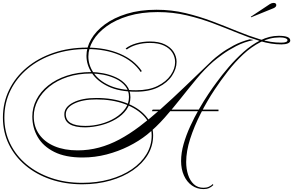

<svg xmlns="http://www.w3.org/2000/svg" viewBox="-70 -1028 2014 1319"><path d="M1328 271Q1283 271 1248 246Q1213 221 1193.5 177.5Q1174 134 1174 78Q1174 22 1191.5 -39Q1209 -100 1237 -161Q1265 -222 1297.5 -278.5Q1330 -335 1361.5 -382Q1393 -429 1417 -461Q1454 -512 1501.5 -567.5Q1549 -623 1604 -672Q1659 -721 1720 -751.5Q1781 -782 1845 -782Q1884 -782 1904 -774Q1924 -766 1924 -749Q1924 -737 1907.5 -730Q1891 -723 1864 -723Q1793 -723 1718.5 -745.5Q1644 -768 1563.5 -801Q1483 -834 1396 -867Q1309 -900 1213.5 -922.5Q1118 -945 1013 -945Q901 -945 812.5 -918.5Q724 -892 662.5 -847.5Q601 -803 569 -749Q537 -695 537 -640Q537 -581 573 -527.5Q609 -474 682 -441Q755 -408 865 -408Q953 -408 1012.5 -437.5Q1072 -467 1102.5 -511.5Q1133 -556 1133 -601Q1133 -636 1114.5 -666Q1096 -696 1057.5 -714.5Q1019 -733 960 -733Q912 -733 870.5 -721Q829 -709 801 -688L793 -695Q823 -718 867 -730.5Q911 -743 960 -743Q1022 -743 1062.5 -723Q1103 -703 1123 -671.5Q1143 -640 1143 -603Q1143 -555 1111.5 -507.5Q1080 -460 1018 -429Q956 -398 864 -398Q750 -398 674.5 -433.5Q599 -469 561.5 -525.5Q524 -582 524 -645Q524 -702 556 -758Q588 -814 650 -860Q712 -906 801.5 -933.5Q891 -961 1005 -961Q1109 -961 1204.5 -938Q1300 -915 1388.5 -881.5Q1477 -848 1558.5 -814.5Q1640 -781 1715.5 -758Q1791 -735 1861 -735Q1885 -735 1895 -739.5Q1905 -744 1905 -752Q1905 -760 1891 -765.5Q1877 -771 1852 -771Q1783 -771 1719.5 -738.5Q1656 -706 1600 -653.5Q1544 -601 1495 -538Q1446 -475 1405 -413Q1353 -335 1308.5 -247.5Q1264 -160 1236.5 -74.5Q1209 11 1209 85Q1209 132 1222 172.5Q1235 213 1261.5 237.5Q1288 262 1328 262Q1349 262 1364.5 255Q1380 248 1393 236L1395 244Q1382 257 1366 264Q1350 271 1328 271ZM495 238Q377 238 277.5 204Q178 170 104.5 108Q31 46 -9.5 -37.5Q-50 -121 -50 -220Q-50 -323 -7 -411Q36 -499 114 -564Q192 -629 297.5 -665Q403 -701 527 -701Q655 -701 753.5 -659Q852 -617 904 -540L897 -533Q846 -609 750.5 -650Q655 -691 527 -691Q405 -691 301.5 -656Q198 -621 121.5 -557.5Q45 -494 2.5 -408Q-40 -322 -40 -220Q-40 -123 0 -41Q40 41 112 101Q184 161 281.5 194.5Q379 228 495 228Q597 228 684 203.5Q771 179 835.5 135Q900 91 936 31.5Q972 -28 972 -98Q972 -170 923 -225.5Q874 -281 788 -313Q702 -345 592 -345Q498 -345 440 -316.5Q382 -288 382 -243Q382 -163 516 -163Q571 -163 624.5 -177.5Q678 -192 721 -218.5Q764 -245 790 -281Q816 -317 816 -362Q816 -406 790.5 -437Q765 -468 725 -487Q685 -506 640 -514.5Q595 -523 556 -523Q466 -523 393.5 -499Q321 -475 269.5 -433.5Q218 -392 190 -339Q162 -286 162 -228Q162 -157 199.5 -104.5Q237 -52 304.5 -23.5Q372 5 463 5Q539 5 610 -14Q681 -33 749.5 -69.5Q818 -106 889 -159.5Q960 -213 1037 -281.5Q1114 -350 1200.5 -433Q1287 -516 1387 -612Q1406 -630 1444 -658.5Q1482 -687 1534 -715Q1586 -743 1646 -758L1672 -753Q1608 -740 1553 -711.5Q1498 -683 1457 -653Q1416 -623 1393 -603Q1335 -552 1281 -487Q1227 -422 1172.5 -353Q1118 -284 1060.5 -219Q1003 -154 940 -103Q885 -59 814 -23.5Q743 12 662.5 33Q582 54 497 54Q379 54 302.5 15.5Q226 -23 189 -87Q152 -151 152 -228Q152 -288 180 -343Q208 -398 261 -440.5Q314 -483 389 -508Q464 -533 557 -533Q593 -533 639 -524.5Q685 -516 728 -496Q771 -476 798.5 -442.5Q826 -409 826 -360Q826 -313 799 -275Q772 -237 726.5 -210Q681 -183 626.5 -168.5Q572 -154 516 -153Q372 -153 372 -243Q372 -293 433 -324Q494 -355 592 -355Q705 -355 793 -322Q881 -289 931.5 -231Q982 -173 982 -98Q982 -26 945.5 35Q909 96 843 141.5Q777 187 688 212.5Q599 238 495 238ZM973 -264 979 -275H1431V-264ZM1655 -909 1653 -913 1784 -1000Q1797 -1008 1809 -1008Q1828 -1008 1828 -993Q1828 -980 1810 -972Z"/></svg>

Font: Ballet 24pt
Style: Regular
Weight: 400
Designer: Maximiliano R. Sproviero
Foundry: Omnibus-Type
Version: Version 1.100